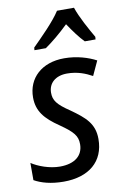

<svg xmlns="http://www.w3.org/2000/svg" viewBox="-89 -817 568 879"><g transform="rotate(-10 195.5 -378.0)"><path d="M108 -618 107 -606H160C193 -629 232 -661 270 -698C294 -662 319 -628 341 -606H391L392 -618C370 -656 334 -720 319 -766H240C211 -720 146 -656 108 -618ZM135 10C252 10 325 -50 325 -155C325 -227 285 -260 222 -305C162 -345 148 -366 148 -401C148 -445 181 -475 235 -475C283 -475 320 -460 351 -443L382 -510C346 -529 294 -546 234 -546C129 -546 63 -483 63 -394C63 -330 96 -291 161 -247C221 -205 238 -185 238 -146C238 -94 200 -61 130 -61C81 -61 29 -81 -1 -101V-21C31 -3 76 10 135 10Z"/></g></svg>

Font: Noto Sans SemiCondensed
Style: Italic
Weight: 400
Width: 4
Italic angle: -12°
Designer: Monotype Design Team
Foundry: Monotype Imaging Inc.
Version: Version 2.013